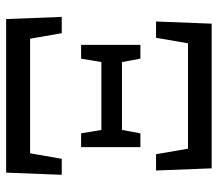

<svg xmlns="http://www.w3.org/2000/svg" viewBox="-62 -647 709 625"><g transform="rotate(90 292.5 -334.5)"><path d="M414 -244 403 -310H182L171 -244H126V-437H171L182 -377H403L414 -437H459V-244ZM57 -669H528L535 -488H482L464 -592H121L103 -488H50ZM542 0H42L35 -181H88L106 -78H479L497 -181H549Z"/></g></svg>

Font: Source Serif Pro
Style: Regular
Weight: 400
Designer: Frank Grießhammer
Foundry: Adobe Systems Incorporated
Version: Version 2.000;PS 1.000;hotconv 16.6.51;makeotf.lib2.5.65220